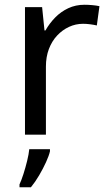

<svg xmlns="http://www.w3.org/2000/svg" viewBox="-20 -566 453 807"><path d="M335 -546Q350 -546 367.5 -544.5Q385 -543 398 -540L387 -459Q374 -462 358.5 -464Q343 -466 329 -466Q298 -466 270 -453Q242 -440 220 -416.5Q198 -393 185.5 -360Q173 -327 173 -286V0H85V-536H157L167 -438H171Q188 -468 212 -492.5Q236 -517 267 -531.5Q298 -546 335 -546ZM190 70Q186 88 173.5 115.5Q161 143 144.5 171Q128 199 110 221H62V209Q70 192 78.5 165.5Q87 139 94 110.5Q101 82 103 61H190Z"/></svg>

Font: Noto Sans Sinhala
Style: Regular
Weight: 400
Designer: Jelle Bosma - Monotype Design Team
Foundry: Monotype Imaging Inc.
Version: Version 2.006